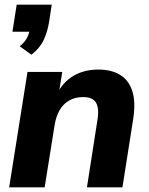

<svg xmlns="http://www.w3.org/2000/svg" viewBox="-20 -797 635 817"><path d="M114 -564 64 -600Q87 -619 96.5 -639Q106 -659 107 -679L138 -662H33L51 -777H200L189 -704Q182 -662 166.5 -628Q151 -594 114 -564ZM19 0 97 -491H245L230 -398H223Q248 -448 293 -474.5Q338 -501 399 -501Q453 -501 490 -479Q527 -457 542.5 -411Q558 -365 547 -292L501 0H350L395 -289Q400 -321 395.5 -342Q391 -363 376 -373.5Q361 -384 334 -384Q300 -384 274.5 -369.5Q249 -355 233.5 -328Q218 -301 212 -262L170 0Z"/></svg>

Font: Nunito Sans 12pt ExtraBold
Style: Italic
Weight: 800
Italic angle: -9°
Designer: Vernon Adams
Foundry: Vernon Adams
Version: Version 3.101;gftools[0.9.27]